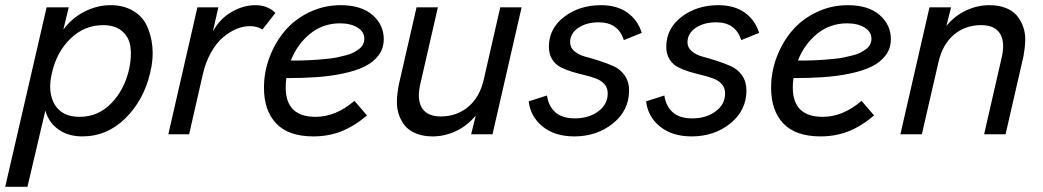

<svg xmlns="http://www.w3.org/2000/svg" viewBox="-41 -516 4009 738"><path d="M-21 202.1 138.2 -487.8H223.1L202.6 -402.3Q236.3 -447.8 284.7 -471.9Q333 -496.1 383.8 -496.1Q433.1 -496.1 469 -475.3Q504.9 -454.6 522.5 -419.2Q540 -383.8 544.7 -336.4Q549.3 -289.1 536.1 -235.8Q511.7 -131.3 441.2 -61.5Q370.6 8.3 275.4 8.3Q221.7 8.3 184.1 -18.1Q146.5 -44.4 133.3 -90.8L64.5 202.1ZM265.1 -66.9Q335.9 -66.9 386.7 -118.9Q437.5 -170.9 455.6 -251.5Q465.8 -299.8 460.2 -337.2Q454.6 -374.5 427.5 -397Q400.4 -419.4 355.5 -419.4Q283.7 -419.4 230.2 -367.9Q176.8 -316.4 158.7 -235.8Q141.1 -161.6 169.2 -114.3Q197.3 -66.9 265.1 -66.9Z M606 0 717.8 -487.8H798.3L777.3 -395.5Q805.2 -445.3 850.1 -470.7Q895 -496.1 940.4 -496.1Q987.8 -496.1 1017.6 -466.3L967.8 -402.8Q948.2 -415.5 918.5 -415.5Q893.6 -415.5 867.4 -404.5Q841.3 -393.6 816.2 -372.3Q791 -351.1 770.3 -314.5Q749.5 -277.8 738.8 -231.4L686 0Z M1434.1 -365.7Q1434.1 -330.1 1414.1 -303.5Q1394 -276.9 1360.4 -260.3Q1326.7 -243.7 1277.3 -233.4Q1228 -223.1 1175.8 -219.5Q1123.5 -215.8 1059.6 -215.8Q1057.1 -195.3 1057.1 -180.2Q1057.1 -66.9 1171.9 -66.9Q1250 -66.9 1321.3 -128.4L1369.6 -72.3Q1320.8 -30.8 1271 -11.2Q1221.2 8.3 1164.1 8.3Q1067.9 8.3 1020.8 -41.3Q973.6 -90.8 973.6 -179.2Q973.6 -239.7 995.4 -296.9Q1017.1 -354 1054.7 -398.2Q1092.3 -442.4 1148.4 -469.2Q1204.6 -496.1 1268.6 -496.1Q1347.7 -496.1 1390.9 -458.3Q1434.1 -420.4 1434.1 -365.7ZM1266.1 -426.3Q1200.2 -426.3 1150.9 -386.2Q1101.6 -346.2 1076.7 -283.2Q1096.2 -283.2 1108.2 -283.4Q1120.1 -283.7 1142.6 -284.4Q1165 -285.2 1180.4 -286.6Q1195.8 -288.1 1217.5 -290Q1239.3 -292 1254.4 -295.4Q1269.5 -298.8 1287.4 -303.2Q1305.2 -307.6 1316.9 -313.7Q1328.6 -319.8 1338.9 -327.4Q1349.1 -335 1354.2 -345.2Q1359.4 -355.5 1359.4 -367.2Q1359.4 -394 1333 -410.2Q1306.6 -426.3 1266.1 -426.3Z M1622.1 8.3Q1586.9 8.3 1560.1 -2.2Q1533.2 -12.7 1517.3 -30.8Q1501.5 -48.8 1492.7 -73.7Q1483.9 -98.6 1484.6 -127.2Q1485.4 -155.8 1491.2 -187.5L1560.1 -487.8H1642.1L1575.2 -195.8Q1560.5 -134.8 1580.6 -101.6Q1600.6 -68.4 1653.3 -68.4Q1714.4 -68.4 1758.5 -105.2Q1802.7 -142.1 1818.4 -210L1881.8 -487.8H1963.9L1852.1 0H1770L1787.6 -71.8Q1754.4 -31.7 1710.7 -11.7Q1667 8.3 1622.1 8.3Z M2166 8.3Q2091.8 8.3 2044.9 -29.5Q1998 -67.4 1991.2 -126.5L2061.5 -148.9Q2066.9 -108.9 2093 -85Q2119.1 -61 2168.9 -61Q2222.2 -61 2258.5 -87.9Q2294.9 -114.7 2294.9 -157.2Q2294.9 -178.2 2282.5 -192.4Q2270 -206.5 2250 -214.1Q2230 -221.7 2206.1 -227.3Q2182.1 -232.9 2158 -240.2Q2133.8 -247.6 2113.8 -257.8Q2093.8 -268.1 2081.3 -288.1Q2068.8 -308.1 2068.8 -336.4Q2068.8 -406.2 2127.4 -451.2Q2186 -496.1 2269 -496.1Q2330.1 -496.1 2370.1 -467.8Q2410.2 -439.5 2425.8 -389.6L2356.9 -361.8Q2335.4 -430.2 2260.3 -430.2Q2213.4 -430.2 2181.9 -408.9Q2150.4 -387.7 2150.4 -353.5Q2150.4 -333 2167.2 -318.8Q2184.1 -304.7 2209.2 -298.1Q2234.4 -291.5 2263.7 -282Q2293 -272.5 2318.1 -261.2Q2343.3 -250 2360.1 -226.1Q2377 -202.1 2377 -168Q2377 -91.8 2315.2 -41.7Q2253.4 8.3 2166 8.3Z M2617.2 8.3Q2543 8.3 2496.1 -29.5Q2449.2 -67.4 2442.4 -126.5L2512.7 -148.9Q2518.1 -108.9 2544.2 -85Q2570.3 -61 2620.1 -61Q2673.3 -61 2709.7 -87.9Q2746.1 -114.7 2746.1 -157.2Q2746.1 -178.2 2733.6 -192.4Q2721.2 -206.5 2701.2 -214.1Q2681.2 -221.7 2657.2 -227.3Q2633.3 -232.9 2609.1 -240.2Q2585 -247.6 2564.9 -257.8Q2544.9 -268.1 2532.5 -288.1Q2520 -308.1 2520 -336.4Q2520 -406.2 2578.6 -451.2Q2637.2 -496.1 2720.2 -496.1Q2781.2 -496.1 2821.3 -467.8Q2861.3 -439.5 2877 -389.6L2808.1 -361.8Q2786.6 -430.2 2711.4 -430.2Q2664.6 -430.2 2633.1 -408.9Q2601.6 -387.7 2601.6 -353.5Q2601.6 -333 2618.4 -318.8Q2635.3 -304.7 2660.4 -298.1Q2685.5 -291.5 2714.8 -282Q2744.1 -272.5 2769.3 -261.2Q2794.4 -250 2811.3 -226.1Q2828.1 -202.1 2828.1 -168Q2828.1 -91.8 2766.4 -41.7Q2704.6 8.3 2617.2 8.3Z M3383.3 -365.7Q3383.3 -330.1 3363.3 -303.5Q3343.3 -276.9 3309.6 -260.3Q3275.9 -243.7 3226.6 -233.4Q3177.2 -223.1 3125 -219.5Q3072.8 -215.8 3008.8 -215.8Q3006.3 -195.3 3006.3 -180.2Q3006.3 -66.9 3121.1 -66.9Q3199.2 -66.9 3270.5 -128.4L3318.8 -72.3Q3270 -30.8 3220.2 -11.2Q3170.4 8.3 3113.3 8.3Q3017.1 8.3 2970 -41.3Q2922.9 -90.8 2922.9 -179.2Q2922.9 -239.7 2944.6 -296.9Q2966.3 -354 3003.9 -398.2Q3041.5 -442.4 3097.7 -469.2Q3153.8 -496.1 3217.8 -496.1Q3296.9 -496.1 3340.1 -458.3Q3383.3 -420.4 3383.3 -365.7ZM3215.3 -426.3Q3149.4 -426.3 3100.1 -386.2Q3050.8 -346.2 3025.9 -283.2Q3045.4 -283.2 3057.4 -283.4Q3069.3 -283.7 3091.8 -284.4Q3114.3 -285.2 3129.6 -286.6Q3145 -288.1 3166.7 -290Q3188.5 -292 3203.6 -295.4Q3218.8 -298.8 3236.6 -303.2Q3254.4 -307.6 3266.1 -313.7Q3277.8 -319.8 3288.1 -327.4Q3298.3 -335 3303.5 -345.2Q3308.6 -355.5 3308.6 -367.2Q3308.6 -394 3282.2 -410.2Q3255.9 -426.3 3215.3 -426.3Z M3419.9 0 3531.7 -487.8H3614.7L3596.7 -416.5Q3629.9 -456.5 3673.3 -476.3Q3716.8 -496.1 3761.7 -496.1Q3796.9 -496.1 3823.7 -485.8Q3850.6 -475.6 3866.5 -457.3Q3882.3 -439 3891.4 -414.3Q3900.4 -389.6 3899.7 -360.8Q3898.9 -332 3893.1 -300.3L3824.2 0H3741.7L3808.6 -292Q3823.2 -353 3803.2 -386.2Q3783.2 -419.4 3730.5 -419.4Q3669.4 -419.4 3625.7 -382.6Q3582 -345.7 3566.4 -277.8L3502.4 0Z"/></svg>

Font: HK Grotesk Medium Legacy Italic
Style: Regular
Weight: 500
Italic angle: -13°
Designer: Alfredo Marco Pradil
Foundry: Hanken Design Co.
Version: Version 2.022;PS 002.022;hotconv 1.0.88;makeotf.lib2.5.64775